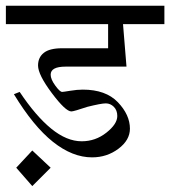

<svg xmlns="http://www.w3.org/2000/svg" viewBox="-20 -586 579 653"><path d="M539.1 -566.4V-503.9H398.4L410.2 -359.4H203.1Q152.3 -359.4 152.3 -332Q152.3 -316.4 168 -294.9Q183.6 -273.4 191.4 -273.4Q195.3 -273.4 218.8 -277.3Q242.2 -281.2 261.7 -281.2Q339.8 -281.2 380.9 -238.3Q421.9 -195.3 421.9 -148.4Q421.9 -109.4 382.8 -80.1Q343.8 -50.8 293 -50.8Q226.6 -50.8 160.2 -103.5Q93.8 -156.2 27.3 -265.6L46.9 -273.4Q101.6 -191.4 154.3 -148.4Q207 -105.5 257.8 -105.5Q304.7 -105.5 341.8 -134.8Q378.9 -164.1 378.9 -191.4Q378.9 -210.9 367.2 -222.7Q355.5 -234.4 339.8 -234.4Q324.2 -234.4 277.3 -222.7Q230.5 -207 222.7 -207Q203.1 -207 156.2 -269.5Q109.4 -332 109.4 -363.3Q109.4 -390.6 128.9 -406.2Q148.4 -421.9 191.4 -421.9H347.7V-503.9H0V-566.4ZM152.3 -15.6 89.8 46.9 35.2 -15.6 89.8 -74.2Z"/></svg>

Font: 和音 by 宁静之雨，公众号njzyshare
Style: Regular
Weight: 400
Designer: Steve Matteson
Foundry: Ascender Corporation
Version: Version 6.00;June 8, 2018;FontCreator 11.0.0.2388 32-bit